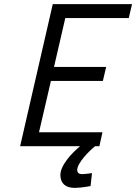

<svg xmlns="http://www.w3.org/2000/svg" viewBox="-20 -712 663 935"><path d="M370 0C332 31 274 92 274 140C274 180 298 203 344 203C376 203 421 194 421 194L428 131C428 131 394 136 380 136C364 136 356 129 356 116C356 82 413 24 443 0H464L479 -68H170L228 -318H481L497 -386H243L298 -624H607L623 -692H237L78 0Z"/></svg>

Font: RazerF5
Style: Italic
Weight: 400
Foundry: Razer Inc.
Version: Version 2